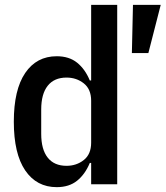

<svg xmlns="http://www.w3.org/2000/svg" viewBox="-20 -760 683 792"><path d="M214 12Q131 12 84 -57Q37 -126 37 -258Q37 -390 84 -459Q131 -528 214 -528Q265 -528 298 -501.5Q331 -475 350.5 -428H356V-740H463.5V0H356V-88H350.5Q331 -41 298 -14.5Q265 12 214 12ZM524 -541 528.5 -740H643L592 -541ZM254.5 -76Q295.5 -76 325.8 -100Q356 -124 356 -171.5V-344.5Q356 -392 325.8 -416Q295.5 -440 254.5 -440Q203.5 -440 176.8 -406.2Q150 -372.5 150 -308V-208Q150 -143.5 176.8 -109.8Q203.5 -76 254.5 -76Z"/></svg>

Font: Lilex Medium
Style: Regular
Weight: 500
Designer: Mike Abbink, Paul van der Laan, Pieter van Rosmalen, Mikhael Khrustik
Foundry: Mikhael Khrustik
Version: Version 1.100